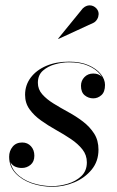

<svg xmlns="http://www.w3.org/2000/svg" viewBox="-20 -705 447 735"><path d="M180.5 10Q138.5 10 100.8 -3.2Q63 -16.5 39 -42.2Q15 -68 15 -105Q15 -127 28.2 -143.2Q41.5 -159.5 65 -159.5Q85.5 -159.5 98.5 -145.2Q111.5 -131 111.5 -109Q111.5 -86 97 -74Q82.5 -62 63.5 -62Q50.5 -62 39.5 -66.5Q28.5 -71 22.2 -80.5Q16 -90 16 -105H18Q18 -68 41.2 -43Q64.5 -18 101.8 -5.2Q139 7.5 180 7.5Q208 7.5 238.8 -1.5Q269.5 -10.5 291 -30.5Q312.5 -50.5 312.5 -83.5Q312.5 -111.5 295.5 -133Q278.5 -154.5 251.8 -172.5Q225 -190.5 194.5 -207.5Q164 -224.5 137 -243.8Q110 -263 93 -286.8Q76 -310.5 76 -342Q76 -379 97.5 -407.8Q119 -436.5 157 -452.8Q195 -469 244 -469Q288 -469 318.8 -455.5Q349.5 -442 365.8 -421.5Q382 -401 382 -380Q382 -353 368.2 -340.8Q354.5 -328.5 337 -328.5Q318.5 -328.5 304.2 -340.2Q290 -352 290 -376.5Q290 -396 303.2 -409.8Q316.5 -423.5 337 -423.5Q358 -423.5 369.5 -411.2Q381 -399 381 -380H379Q379 -400.5 363.5 -420.2Q348 -440 318 -453.2Q288 -466.5 244 -466.5Q218.5 -466.5 191 -459Q163.5 -451.5 144.2 -434.5Q125 -417.5 125 -388Q125 -363 141.8 -344Q158.5 -325 184.8 -308.8Q211 -292.5 241 -276.2Q271 -260 297.2 -240Q323.5 -220 340.2 -194Q357 -168 357 -132Q357 -87.5 331 -55.8Q305 -24 264.5 -7Q224 10 180.5 10ZM204 -556 202.5 -557 297 -673Q305 -680.5 313.2 -683Q321.5 -685.5 329.2 -684Q337 -682.5 343.2 -678Q349.5 -673.5 353 -667.5Q358 -659.5 357.5 -649.8Q357 -640 352.2 -631.8Q347.5 -623.5 339.5 -618.5Z"/></svg>

Font: Bodoni Moda 72pt
Style: Italic
Weight: 400
Italic angle: -13°
Designer: Owen Earl
Foundry: indestructible type
Version: Version 2.005